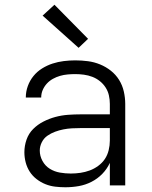

<svg xmlns="http://www.w3.org/2000/svg" viewBox="-20 -783 640 811"><path d="M256 8Q235 8 213.5 5.5Q192 3 172 -5Q152 -13 134.5 -26.5Q117 -40 105.5 -58Q94 -76 88.5 -97Q83 -118 83 -140Q83 -167 92 -193Q101 -219 120 -238Q139 -257 163.5 -269.5Q188 -282 214 -289Q240 -296 267 -298Q294 -300 321 -300H444V-344Q444 -362 440 -380Q436 -398 426 -413.5Q416 -429 401.5 -440.5Q387 -452 370 -458.5Q353 -465 334.5 -467.5Q316 -470 298 -470Q282 -470 265.5 -468.5Q249 -467 233.5 -462.5Q218 -458 203.5 -450Q189 -442 178 -430Q167 -418 160.5 -403Q154 -388 154 -371H89Q89 -396 97.5 -419.5Q106 -443 121.5 -462Q137 -481 158 -494Q179 -507 202 -514.5Q225 -522 249.5 -525Q274 -528 298 -528Q325 -528 351.5 -524.5Q378 -521 402.5 -511Q427 -501 448 -484.5Q469 -468 483 -445.5Q497 -423 503 -396.5Q509 -370 509 -344V0H444V-95Q432 -69 412 -48.5Q392 -28 366.5 -15Q341 -2 313 3Q285 8 256 8ZM279 -50Q300 -50 320 -53Q340 -56 359 -63Q378 -70 395 -82.5Q412 -95 423 -111.5Q434 -128 439 -148.5Q444 -169 444 -189V-242H321Q302 -242 284 -241Q266 -240 248 -236.5Q230 -233 212.5 -226.5Q195 -220 180 -209.5Q165 -199 156.5 -182Q148 -165 148 -147Q148 -124 159.5 -103Q171 -82 190.5 -70Q210 -58 233 -54Q256 -50 279 -50ZM312 -581 160 -717 210 -763 352 -619Z"/></svg>

Font: Iosevka Aile Custom Light
Style: Regular
Weight: 300
Designer: Belleve Invis
Foundry: Belleve Invis
Version: Version 17.0.2; ttfautohint (v1.8.3)